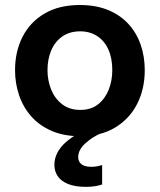

<svg xmlns="http://www.w3.org/2000/svg" viewBox="-20 -531 638 766"><path d="M301 12.5Q235 12.5 186 -8.8Q137 -30 104.5 -67Q72 -104 56 -151.5Q40 -199 40 -251Q40 -325.5 70 -384.2Q100 -443 157.8 -477Q215.5 -511 298.5 -511Q362.5 -511 410.8 -491.2Q459 -471.5 491.8 -436Q524.5 -400.5 541 -353.2Q557.5 -306 557.5 -251Q557.5 -176 527.2 -116.5Q497 -57 439.5 -22.2Q382 12.5 301 12.5ZM300.5 -92.5Q343.5 -92.5 371.8 -115.2Q400 -138 414 -174Q428 -210 428 -251Q428 -299 412.2 -333.8Q396.5 -368.5 367.5 -387.2Q338.5 -406 300 -406Q257.5 -406 228.2 -385.2Q199 -364.5 184.2 -329.5Q169.5 -294.5 169.5 -251Q169.5 -210 184 -174Q198.5 -138 227.8 -115.2Q257 -92.5 300.5 -92.5ZM323.5 214.5Q280 214.5 252 203.2Q224 192 210.5 172.2Q197 152.5 197 127Q197 101 208.8 78.5Q220.5 56 241.8 37Q263 18 291.5 2V-23.5L358 -30L383.5 0Q344.5 18 318.2 43Q292 68 292 95.5Q292 115 305.8 124.8Q319.5 134.5 343 134.5Q359 134.5 370 132Q381 129.5 387.5 127.5V205Q376.5 209 359.2 211.8Q342 214.5 323.5 214.5Z"/></svg>

Font: Commissioner Thin SemiBold
Style: Regular
Weight: 600
Version: Version 1.000